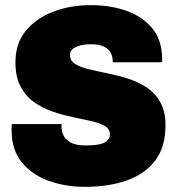

<svg xmlns="http://www.w3.org/2000/svg" viewBox="-20 -716 691 746"><path d="M310 10Q234 10 169 -13.5Q104 -37 64.5 -85.5Q25 -134 25 -210Q25 -216 25 -221.5Q25 -227 26 -234H220Q219 -230 219 -228Q219 -226 219 -222Q219 -204 227.5 -188Q236 -172 256 -161.5Q276 -151 312 -151Q353 -151 373 -157Q393 -163 400 -173Q407 -183 407 -194Q407 -215 387 -226.5Q367 -238 334.5 -245.5Q302 -253 263 -261Q224 -269 184.5 -282.5Q145 -296 112.5 -319Q80 -342 60 -379.5Q40 -417 40 -474Q40 -547 80 -596Q120 -645 186.5 -670.5Q253 -696 333 -696Q410 -696 472.5 -673.5Q535 -651 572.5 -605Q610 -559 610 -486V-474H418V-478Q418 -496 410 -511Q402 -526 383.5 -535Q365 -544 335 -544Q307 -544 288.5 -538.5Q270 -533 261 -524Q252 -515 252 -502Q252 -480 272 -467.5Q292 -455 325 -447Q358 -439 398 -431Q438 -423 477.5 -410.5Q517 -398 550 -376Q583 -354 603 -318.5Q623 -283 623 -229Q623 -144 582.5 -91.5Q542 -39 471.5 -14.5Q401 10 310 10Z"/></svg>

Font: Chivo Medium Black
Style: Regular
Weight: 900
Version: Version 2.002